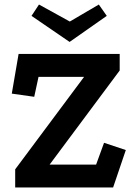

<svg xmlns="http://www.w3.org/2000/svg" viewBox="-20 -827 607 847"><path d="M62 -589H508V-516L199 -101H404L439 -197L535 -165L479 0H47V-80L351 -488H150L131 -400L32 -414ZM287 -642 119 -757 152 -807 288 -732 416 -807 451 -757Z"/></svg>

Font: Podkova
Style: Bold
Weight: 700
Designer: Ilya Yudin
Foundry: Cyreal (www.cyreal.org)
Version: Version 2.102; ttfautohint (v1.8.1.43-b0c9)